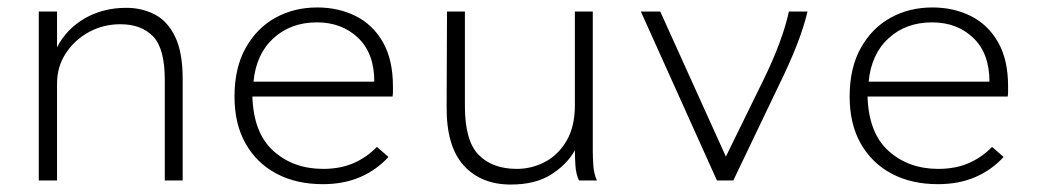

<svg xmlns="http://www.w3.org/2000/svg" viewBox="-20 -484 2790 515"><path d="M84 0V-453H133V-357Q158 -406 207 -434.5Q256 -463 319 -463Q360 -463 394.5 -445.5Q429 -428 449.5 -386Q470 -344 470 -272V0H422V-270Q422 -354 390.5 -386.5Q359 -419 303 -419Q257 -419 218.5 -398Q180 -377 156.5 -341Q133 -305 133 -260V0Z M846 10Q775 10 722 -18Q669 -46 639 -98.5Q609 -151 609 -225Q609 -302 639 -355.5Q669 -409 719 -436.5Q769 -464 831 -464Q888 -464 934 -441Q980 -418 1007 -371Q1034 -324 1034 -252Q1034 -244 1034 -238.5Q1034 -233 1033 -225H657Q660 -127 713.5 -79Q767 -31 847 -31Q893 -31 928.5 -46.5Q964 -62 991 -90L1022 -63Q990 -28 946 -9Q902 10 846 10ZM660 -265H984Q984 -341 940.5 -382.5Q897 -424 830 -424Q760 -424 713.5 -381.5Q667 -339 660 -265Z M1350 11Q1270 11 1223.5 -40.5Q1177 -92 1178 -199L1179 -453H1227V-199Q1227 -106 1264 -68.5Q1301 -31 1366 -31Q1406 -31 1441.5 -49.5Q1477 -68 1499.5 -106Q1522 -144 1522 -202V-453H1570V-81Q1570 -62 1571.5 -40Q1573 -18 1581 0H1533Q1525 -17 1523.5 -39.5Q1522 -62 1522 -81Q1501 -43 1458.5 -16Q1416 11 1350 11Z M1903 0 1699 -453H1751L1927 -64L2027 -268Q2079 -374 2096 -453H2146Q2136 -411 2117 -362.5Q2098 -314 2070 -257L1947 0Z M2496 10Q2425 10 2372 -18Q2319 -46 2289 -98.5Q2259 -151 2259 -225Q2259 -302 2289 -355.5Q2319 -409 2369 -436.5Q2419 -464 2481 -464Q2538 -464 2584 -441Q2630 -418 2657 -371Q2684 -324 2684 -252Q2684 -244 2684 -238.5Q2684 -233 2683 -225H2307Q2310 -127 2363.5 -79Q2417 -31 2497 -31Q2543 -31 2578.5 -46.5Q2614 -62 2641 -90L2672 -63Q2640 -28 2596 -9Q2552 10 2496 10ZM2310 -265H2634Q2634 -341 2590.5 -382.5Q2547 -424 2480 -424Q2410 -424 2363.5 -381.5Q2317 -339 2310 -265Z"/></svg>

Font: Inconsolata SemiExpanded Light
Style: Regular
Weight: 300
Width: 6
Monospace: yes
Designer: Raph Levien, Cyreal, Brenton Simpson
Foundry: Raph Levien, Cyreal, Google
Version: Version 3.001; ttfautohint (v1.8.2.53-6de2)